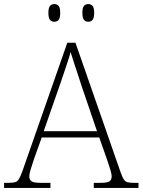

<svg xmlns="http://www.w3.org/2000/svg" viewBox="-23 -924 701 944"><path d="M-3 0V-25H18Q41 -25 52 -28.5Q63 -32 70 -43.5Q77 -55 86 -79L308 -714H348L571 -74Q579 -52 586 -41.5Q593 -31 604 -28Q615 -25 638 -25H658V0H438V-25H470Q506 -25 516 -33Q526 -41 526 -57Q526 -68 521 -84.5Q516 -101 510.5 -117.5Q505 -134 502 -143L465 -248H182L145 -144Q142 -135 136.5 -118.5Q131 -102 126 -85Q121 -68 121 -57Q121 -41 131.5 -33Q142 -25 178 -25H225V0ZM192 -279H454L380 -496Q371 -524 360.5 -555.5Q350 -587 340.5 -616.5Q331 -646 324 -668Q320 -651 310 -621.5Q300 -592 290 -561.5Q280 -531 271 -506ZM411 -817Q398 -817 390 -826Q382 -835 382 -861Q382 -886 390 -895Q398 -904 411 -904Q424 -904 432 -895Q440 -886 440 -861Q440 -835 432 -826Q424 -817 411 -817ZM244 -817Q231 -817 223 -826Q215 -835 215 -861Q215 -886 223 -895Q231 -904 244 -904Q257 -904 265 -895Q273 -886 273 -861Q273 -835 265 -826Q257 -817 244 -817Z"/></svg>

Font: Noto Serif Bengali ExtraLight
Style: Regular
Weight: 250
Version: Version 2.003